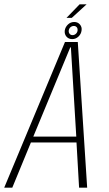

<svg xmlns="http://www.w3.org/2000/svg" viewBox="-46 -871 506 891"><path d="M-26.5 0 255.5 -676H315L358.5 0H321L309 -210H97.5L11 0ZM108.5 -237H308L283 -651H280ZM289 -689.5Q272.5 -689.5 262.5 -701Q252.5 -712.5 254.5 -729.5Q257 -745.5 269.2 -757.2Q281.5 -769 298.5 -769Q315 -769 325 -757.2Q335 -745.5 332.5 -729.5Q330.5 -713 318 -701.2Q305.5 -689.5 289 -689.5ZM290.5 -708Q299.5 -708 306.2 -714.2Q313 -720.5 314 -729.5Q315 -739 310 -744.8Q305 -750.5 296.5 -750.5Q288 -750.5 281.2 -744.8Q274.5 -739 273 -729.5Q272 -720.5 277 -714.2Q282 -708 290.5 -708ZM262.5 -788 323.5 -851H356L287 -788Z"/></svg>

Font: Anybody ExtraLight
Style: Italic
Weight: 200
Italic angle: -10°
Designer: Tyler Finck
Foundry: Etcetera Type Company
Version: Version 1.010; ttfautohint (v1.8.3) -l 8 -r 50 -G 200 -x 14 